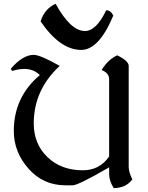

<svg xmlns="http://www.w3.org/2000/svg" viewBox="-20 -969 777 1011"><path d="M554.7 -145V-551.3Q554.7 -585 515.1 -600.1Q547.9 -655.3 597.2 -677.7Q657.7 -648.4 657.7 -621.6V-89.8Q657.7 -63.5 676.8 -24.4Q643.1 21 579.1 21.5Q554.7 -16.1 554.7 -53.2V-87.9Q391.1 6.8 362.8 6.8H324.7Q208 6.8 130.4 -80.6Q52.7 -168 52.7 -279.3Q52.7 -458.5 189.9 -573.7Q157.2 -606 107.9 -606Q79.1 -606 43.5 -595.2L37.1 -607.4Q100.1 -680.2 157.7 -680.2Q191.4 -680.2 294.4 -622.1Q157.7 -495.6 157.7 -319.3Q157.7 -210.9 230 -141.6Q302.2 -72.3 416.5 -72.3Q504.4 -72.3 554.7 -145ZM407.7 -706.1Q296.4 -706.1 193.8 -856.4Q213.9 -922.4 272.9 -949.2Q351.6 -805.7 427.2 -805.7Q487.3 -805.7 539.1 -915Q562.5 -915 576.7 -887.2Q501 -706.1 407.7 -706.1Z"/></svg>

Font: Balgruf
Style: Regular
Weight: 500
Designer: Paul James MIller
Foundry: High-Logic / Made with FontCreator
Version: Version 1.201;March 28, 2021;FontCreator 13.0.0.2683 64-bit